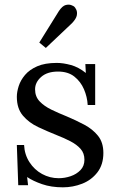

<svg xmlns="http://www.w3.org/2000/svg" viewBox="-20 -785 503 821"><path d="M249 16Q199 16 160 2.5Q121 -11 96 -28L100 7H58L52 -165H83Q85 -124 106 -91.5Q127 -59 160 -41Q193 -23 231 -23Q257 -23 282 -31.5Q307 -40 324 -57.5Q341 -75 341 -102Q341 -130 324.5 -148.5Q308 -167 281 -181Q254 -195 223 -207Q183 -223 143.5 -241.5Q104 -260 78 -290.5Q52 -321 52 -371Q52 -392 60 -417Q68 -442 87 -464.5Q106 -487 139 -501.5Q172 -516 223 -516Q250 -516 283 -507Q316 -498 347 -473L345 -511H387V-336H355Q353 -371 339 -403.5Q325 -436 298 -457.5Q271 -479 228 -479Q182 -479 156 -456Q130 -433 130 -403Q130 -372 149.5 -351.5Q169 -331 200 -316Q231 -301 266 -287Q304 -271 340 -252Q376 -233 399 -204.5Q422 -176 422 -131Q422 -81 396.5 -48Q371 -15 331.5 0.5Q292 16 249 16ZM176 -580 148 -603 232 -738Q247 -760 261 -763.5Q275 -767 285 -763Q295 -759 297 -757Q301 -754 306 -744Q311 -734 308.5 -719.5Q306 -705 288 -686Z"/></svg>

Font: Lora
Style: Regular
Weight: 400
Designer: Olga Karpushina, Alexei Vanyashin (Cyrillic)
Foundry: Cyreal
Version: Version 3.005; ttfautohint (v1.8.4.7-5d5b)